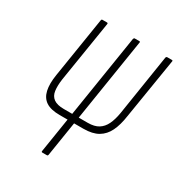

<svg xmlns="http://www.w3.org/2000/svg" viewBox="-158 -761 807 867"><g transform="rotate(30 245.5 -327.5)"><path d="M172 -186Q126 -186 101 -202.5Q76 -219 68.5 -252.5Q61 -286 69 -335L119 -649Q120 -655 125 -655H148Q154 -655 153 -649L102 -331Q97 -295 100.5 -270Q104 -245 122 -232Q140 -219 175 -219H300Q334 -219 355 -232Q376 -245 388 -270Q400 -295 406 -331L456 -649Q458 -655 463 -655H486Q493 -655 491 -649L440 -335Q433 -286 417 -253Q401 -220 372 -203Q343 -186 296 -186ZM189 0Q184 0 185 -6L287 -649Q289 -655 293 -655H317Q323 -655 321 -649L219 -6Q218 0 213 0Z"/></g></svg>

Font: Sofia Sans Extra Condensed ExtraLight
Style: Italic
Weight: 250
Italic angle: -9°
Version: Version 4.100